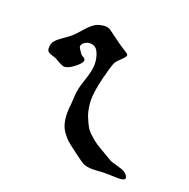

<svg xmlns="http://www.w3.org/2000/svg" viewBox="-88 -557 597 608"><g transform="rotate(20 210.5 -253.5)"><path d="M142.6 -347.7Q142.6 -338.9 122.6 -323.2Q102.5 -307.6 88.9 -307.6Q82 -307.6 55.7 -323.2Q51.8 -325.2 43 -327.6Q34.2 -330.1 29.3 -333.5Q24.4 -336.9 23.4 -343.8V-349.6Q23.4 -362.3 31.2 -371.6Q39.1 -380.9 55.7 -392.1Q72.3 -403.3 80.1 -410.2Q87.9 -417 105 -436.5Q122.1 -456.1 134.8 -463.9Q147.5 -471.7 167 -472.7H168.9Q178.7 -472.7 186.5 -467.3Q194.3 -461.9 214.4 -446.8Q234.4 -431.6 259.8 -416Q264.6 -413.1 264.6 -409.2Q264.6 -404.3 250.5 -391.1Q236.3 -377.9 233.4 -371.1Q226.6 -354.5 215.8 -310.5Q205.1 -266.6 205.1 -237.3Q205.1 -234.4 205.6 -230Q206.1 -225.6 206.1 -223.6Q208 -201.2 215.3 -183.1Q222.7 -165 229 -153.8Q235.4 -142.6 250 -129.9Q264.6 -117.2 272 -112.3Q279.3 -107.4 299.8 -95.7Q320.3 -84 326.2 -80.1Q334 -75.2 359.4 -68.8Q384.8 -62.5 391.6 -48.8Q393.6 -44.9 393.6 -43Q393.6 -34.2 371.1 -34.2Q365.2 -34.2 351.1 -34.7Q336.9 -35.2 331.1 -35.2H323.2Q293.9 -33.2 287.1 -33.2Q265.6 -33.2 254.4 -38.6Q243.2 -43.9 220.7 -61.5Q216.8 -64.5 203.1 -74.7Q189.5 -85 182.6 -91.3Q175.8 -97.7 166.5 -109.9Q157.2 -122.1 152.8 -137.7Q148.4 -153.3 148.4 -173.8Q148.4 -183.6 150.4 -203.6Q152.3 -223.6 152.3 -233.4Q153.3 -255.9 165.5 -291Q177.7 -326.2 177.7 -346.7Q177.7 -368.2 169.4 -386.7Q161.1 -405.3 141.6 -405.3Q130.9 -405.3 122.6 -398.9Q114.3 -392.6 114.3 -384.8Q114.3 -380.9 127.9 -362.3Q129.9 -360.4 136.2 -356.9Q142.6 -353.5 142.6 -347.7Z"/></g></svg>

Font: Isabella
Style: Medium
Weight: 500
Designer: John Stracke
Version: Version 001.202